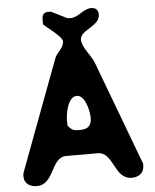

<svg xmlns="http://www.w3.org/2000/svg" viewBox="-59 -930 790 980"><g transform="rotate(-5 336.0 -440.5)"><path d="M26 -53C26 -17 57 0 90 0C183 0 171 -140 253 -140H413C497 -140 484 0 577 0C612 0 640 -19 640 -57V-67C610 -147 470 -520 440 -600C426 -639 379 -685 379 -724C379 -776 481 -783 481 -845C481 -868 468 -881 445 -881C403 -881 378 -839 335 -839C331 -839 321 -840 320 -840L240 -880C239 -880 231 -881 228 -881C199 -881 193 -867 193 -840V-820C208 -803 287 -750 287 -724C287 -690 251 -671 240 -640C209 -557 64 -170 33 -87C26 -68 26 -70 26 -53ZM273 -293C273 -297 272 -316 272 -320C272 -353 286 -441 333 -441C376 -441 394 -357 394 -323C394 -282 374 -266 333 -266C303 -266 293 -269 273 -293Z"/></g></svg>

Font: Asimov Print
Style: Regular
Weight: 500
Designer: Google
Version: Version 2.000980: 2014